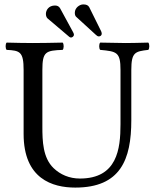

<svg xmlns="http://www.w3.org/2000/svg" viewBox="-20 -840 701 870"><path d="M188 -777C188 -768 191 -761 195 -757L294 -673C296 -671 299 -670 302 -670C307 -670 315 -675 315 -683C315 -686 313.8 -689.4 311.3 -694L252 -803C247 -811 240 -815 229 -815C200 -815 188 -793.2 188 -777ZM319 -782C319 -774 321 -767 326 -763L414 -682.5C418.4 -678.5 422.4 -675 428 -675C435 -675 441 -680 441 -687C441 -689 440.4 -694.2 438.5 -698L384 -808C379 -816 372 -820 357 -820C341.3 -820 319 -805.3 319 -782ZM172 -523C172 -606 187 -611 264 -614C270 -620 270 -641 264 -647C217 -646 168.4 -645 129 -645C90 -645 49 -646 10 -647C4 -641 4 -620 10 -614C70 -611 87 -606 87 -523V-233C87 -29 218.5 10 321 10C526 10 575 -117 575 -295V-523C575 -603.3 592 -607 652 -614C658 -620 658 -641 652 -647C614 -646 573.2 -645 550 -645C528.5 -645 480 -646 434 -647C428 -641 428 -620 434 -614C509 -607 526 -604 526 -523V-277C526 -165 511 -31 342 -31C294 -31 253.1 -49.1 223 -78C174 -125 172 -201 172 -266Z"/></svg>

Font: Libertinus Math
Style: Regular
Weight: 400
Designer: Philipp H. Poll
Foundry: Khaled Hosny
Version: Version 6.2